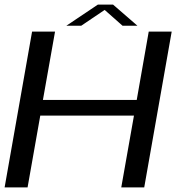

<svg xmlns="http://www.w3.org/2000/svg" viewBox="-21 -812 784 832"><path d="M-1 0 118 -675H217.5L165 -379H571.5L623.5 -675H723L604 0H504.5L559.5 -311H153.5L98.5 0ZM266.5 -700.5 403 -792H469L574.5 -700.5H510L432.5 -769L331 -700.5Z"/></svg>

Font: Anybody ExtraExpanded Regular
Style: Italic
Weight: 400
Width: 8
Italic angle: -10°
Designer: Tyler Finck
Foundry: Etcetera Type Company
Version: Version 1.010; ttfautohint (v1.8.3) -l 8 -r 50 -G 200 -x 14 